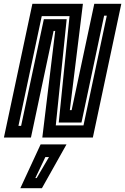

<svg xmlns="http://www.w3.org/2000/svg" viewBox="-40 -720 654 1005"><path d="M-19.5 0 129.5 -700H394L325.5 -143.5H335L453.5 -700H595L446 0H181.5L249 -558H240.5L122 0ZM56.5 -61H70.5L189.5 -619.5H309L252 -63.5H397L519 -638H505L386.5 -78.5H267.5L324 -635.5H178.5ZM66.5 265 172.5 36H308L179.5 265ZM145 212H152L216.5 102H197.5Z"/></svg>

Font: Tourney Condensed Regular
Style: Bold Italic
Weight: 700
Width: 3
Italic angle: -12°
Designer: Tyler Finck
Foundry: Etcetera Type Co
Version: Version 1.010; ttfautohint (v1.8.3)